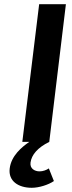

<svg xmlns="http://www.w3.org/2000/svg" viewBox="-20 -674 341 912"><path d="M86 0H119C83 25 33 66 26 127C19 186 67 218 131 218C165 218 210 204 236 186L212 126C200 134 184 140 168 140C145 140 121 127 125 98C130 61 159 27 214 0L293 -654H166Z"/></svg>

Font: Falling Sky
Style: ExtObl
Weight: 400
Designer: Paul D. Hunt
Foundry: Adobe Systems Incorporated
Version: Version 1.02